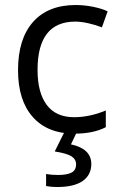

<svg xmlns="http://www.w3.org/2000/svg" viewBox="-20 -526 482 769"><path d="M278.3 9.3Q170.4 9.3 111.3 -57.4Q52.2 -124 52.2 -245.1Q52.2 -370.1 112.3 -438Q172.4 -505.9 283.2 -505.9Q319.3 -505.9 355.2 -498.3Q391.1 -490.7 411.1 -480.5L388.2 -416.5Q363.3 -426.3 333.7 -432.9Q304.2 -439.5 281.7 -439.5Q130.4 -439.5 130.4 -246.1Q130.4 -154.8 167.2 -105.7Q204.1 -56.6 276.9 -56.6Q338.9 -56.6 403.8 -83.5V-16.6Q354 9.3 278.3 9.3ZM345.7 130.9Q345.7 174.8 311 199Q276.4 223.1 208.5 223.1Q185.1 223.1 164.6 219.2V170.9Q185.1 174.8 211.9 174.8Q247.6 174.8 266.1 165.5Q284.7 156.2 284.7 131.8Q284.7 112.3 266.6 100.3Q248.5 88.4 199.2 80.6L239.3 0H289.1L264.2 52.2Q345.7 69.8 345.7 130.9Z"/></svg>

Font: Bpm'online Open Sans
Style: Regular
Weight: 400
Foundry: Ascender Corporation
Version: Version 1.10